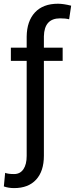

<svg xmlns="http://www.w3.org/2000/svg" viewBox="-34 -780 395 1014"><path d="M296.9 -458.5V-528.3H197.8V-587.9C199.1 -651.4 227.5 -683.1 283.2 -683.1C302.7 -683.1 318.7 -681.5 331.1 -678.2L341.8 -750C314.5 -756.8 291.2 -760.3 272 -760.3C219.6 -760.3 179.1 -745 150.6 -714.4C122.2 -683.8 107.6 -641.3 106.9 -586.9V-528.3H23.4V-458.5H106.9V43.5C106.9 73.4 101.2 96.8 89.6 113.8C78 130.7 61.7 139.2 40.5 139.2C18.7 139.2 2.9 137 -6.8 132.8L-13.7 204.6C2.6 210.4 20.7 213.4 40.5 213.4C90.7 213.4 129.4 198.5 156.7 168.7C184.1 138.9 197.8 96.8 197.8 42.5V-458.5Z"/></svg>

Font: Roboto1
Style: rg
Weight: 400
Designer: Google
Version: Version 2.137; 2017